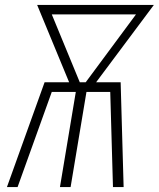

<svg xmlns="http://www.w3.org/2000/svg" viewBox="-20 -755 641 775"><path d="M8 0 160 -423H259L130 -735H601L368 -423H467L479 0H436L425 -384H329L265 0H222L286 -384H189L51 0ZM326 -423 529 -697H189L302 -423Z"/></svg>

Font: Iosevka SS04 XLt Ex Obl
Style: Regular
Weight: 200
Width: 7
Italic angle: -9°
Monospace: yes
Designer: Belleve Invis
Foundry: Belleve Invis
Version: Version 19.0.0; ttfautohint (v1.8.4)